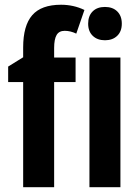

<svg xmlns="http://www.w3.org/2000/svg" viewBox="-20 -785 581 805"><path d="M77.1 -585.9Q77.1 -677.7 115.2 -721.4Q153.3 -765.1 235.8 -765.1Q288.6 -765.1 334 -743.2L299.8 -644Q275.4 -655.8 251.5 -655.8Q227.5 -655.8 217.3 -638.2Q207 -620.6 207 -584V-543.9H296.9V-440.9H207V0H77.1V-440.9H14.2V-505.9L77.1 -544.9ZM349.6 -685.8Q349.6 -718.3 368.4 -737.1Q387.2 -755.9 419.9 -755.9Q452.6 -755.9 471.7 -737.1Q490.7 -718.3 490.7 -685.8Q490.7 -653.3 471.4 -634.8Q452.1 -616.2 420.2 -616.2Q388.2 -616.2 368.9 -634.8Q349.6 -653.3 349.6 -685.8ZM484.9 0H355V-543.9H484.9Z"/></svg>

Font: Open Sans Hebrew Condensed
Style: Bold
Weight: 700
Width: 3
Foundry: Ascender Corporation, Yanek Iontef
Version: Version 2.001;PS 002.001;hotconv 1.0.70;makeotf.lib2.5.58329